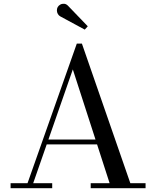

<svg xmlns="http://www.w3.org/2000/svg" viewBox="-20 -995 826 1015"><path d="M222 -231.5V-257.5H548V-231.5ZM413 -764.5 669 -26.5H749.5V0H459.5V-26.5H559.5L365 -628L155.5 -26.5H256V0H36V-26.5H125.5L386 -764.5ZM428 -838.5 298.5 -908.5Q290.5 -913 285.8 -921.2Q281 -929.5 280.8 -939.5Q280.5 -949.5 285 -957.5Q290 -966 299.2 -971Q308.5 -976 319.8 -975Q331 -974 341 -963L444 -856Z"/></svg>

Font: Bodoni Moda 9pt
Style: Regular
Weight: 400
Designer: Owen Earl
Foundry: indestructible type
Version: Version 2.005